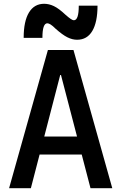

<svg xmlns="http://www.w3.org/2000/svg" viewBox="-20 -994 640 1014"><path d="M28 0 233 -730H368L573 0H458L302 -598H298L143 0ZM142 -178V-273H459V-178ZM387 -784Q362 -784 336 -797Q310 -810 274 -842Q258 -858 247.5 -864.5Q237 -871 230 -871Q217 -871 210.5 -852Q204 -833 204 -794H105Q105 -882 133 -928Q161 -974 213 -974Q239 -974 265 -961.5Q291 -949 326 -916Q343 -901 353.5 -894Q364 -887 370 -887Q383 -887 389.5 -906Q396 -925 396 -964H495Q495 -877 467.5 -830.5Q440 -784 387 -784Z"/></svg>

Font: M PLUS Code Latin Expanded Medium
Style: Regular
Weight: 500
Width: 7
Designer: Coji Morishita
Foundry: UNDERFOREST DESIGN
Version: Version 1.002; ttfautohint (v1.8.3)